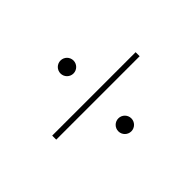

<svg xmlns="http://www.w3.org/2000/svg" viewBox="-105 -977 1211 1211"><g transform="rotate(-45 500.0 -372.0)"><path d="M500 -688C468 -688 442 -662 442 -630C442 -598 468 -572 500 -572C532 -572 558 -598 558 -630C558 -662 532 -688 500 -688ZM872 -390H128V-354H872ZM500 -172C468 -172 442 -146 442 -114C442 -82 468 -56 500 -56C532 -56 558 -82 558 -114C558 -146 532 -172 500 -172Z"/></g></svg>

Font: Harano Aji Gothic K1 ExtraLight
Style: Regular
Weight: 250
Foundry: Masamichi Hosoda
Version: HaranoAjiGothicK1-ExtraLight version 20230610;ttx 4.39.4